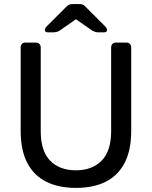

<svg xmlns="http://www.w3.org/2000/svg" viewBox="-20 -908 741 938"><path d="M351 10Q267 10 206.5 -20Q146 -50 113.5 -111.5Q81 -173 81 -270V-676Q81 -687 87 -693.5Q93 -700 104 -700H155Q166 -700 172.5 -693.5Q179 -687 179 -676V-268Q179 -170 225 -123Q271 -76 351 -76Q430 -76 476.5 -123Q523 -170 523 -268V-676Q523 -687 529.5 -693.5Q536 -700 546 -700H598Q608 -700 614.5 -693.5Q621 -687 621 -676V-270Q621 -173 588.5 -111.5Q556 -50 496 -20Q436 10 351 10ZM214 -750Q199 -750 199 -762Q199 -770 210 -781L302 -873Q313 -884 320 -886Q327 -888 335 -888H367Q376 -888 383 -886Q390 -884 400 -873L492 -781Q503 -770 503 -762Q503 -750 488 -750H461Q454 -750 446.5 -752Q439 -754 433 -757L351 -814L269 -757Q264 -754 256 -752Q248 -750 241 -750Z"/></svg>

Font: DVN-Rubik
Style: Regular
Weight: 400
Designer: Hubert and Fischer
Foundry: Hubert & Fischer
Version: Version 2.102